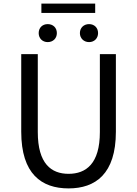

<svg xmlns="http://www.w3.org/2000/svg" viewBox="-20 -1034 761 1067"><path d="M361 13C510 13 624 -67 624 -302V-733H535V-300C535 -124 458 -68 361 -68C265 -68 190 -124 190 -300V-733H98V-302C98 -67 211 13 361 13ZM245 -800C275 -800 296 -821 296 -850C296 -880 275 -900 245 -900C216 -900 195 -880 195 -850C195 -821 216 -800 245 -800ZM210 -962H509V-1014H210ZM475 -800C504 -800 525 -821 525 -850C525 -880 504 -900 475 -900C446 -900 424 -880 424 -850C424 -821 446 -800 475 -800Z"/></svg>

Font: Source Han Sans KR
Style: Regular
Weight: 400
Designer: Ryoko NISHIZUKA 西塚涼子 (kana, bopomofo & ideographs); Paul D. Hunt (Latin, Greek & Cyrillic); Sandoll Communications 산돌커뮤니
Foundry: Adobe
Version: Version 2.004;hotconv 1.0.118;makeotfexe 2.5.65603